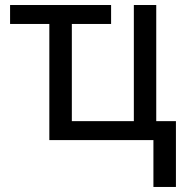

<svg xmlns="http://www.w3.org/2000/svg" viewBox="-20 -556 733 762"><path d="M678.2 186H588.9V0H175.8V-460.9H20V-536.1H420.9V-460.9H265.1V-75.2H511.2V-536.1H600.1V-75.2H678.2Z"/></svg>

Font: WenQuanYi Micro Hei
Style: Regular
Weight: 400
Foundry: Ascender Corporation
Version: Version 0.2.0-beta